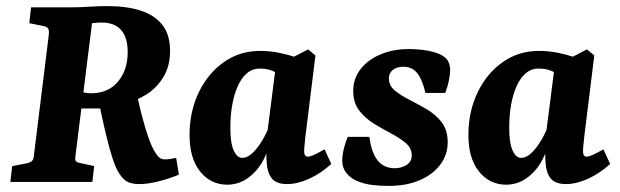

<svg xmlns="http://www.w3.org/2000/svg" viewBox="-20 -597 2035 630"><path d="M14 0 20 -52 67 -61Q78 -63 84 -68Q90 -73 91 -85L140 -482Q142 -499 137 -504.5Q132 -510 120 -512L76 -521L82 -573H217Q243 -573 273 -575Q303 -577 332 -577Q396 -577 442 -562Q488 -547 513 -515Q538 -483 538 -430Q538 -380 516 -344Q494 -308 459.5 -286.5Q425 -265 385 -256L345 -241H235L242 -298Q250 -294 261 -292.5Q272 -291 279 -291Q335 -291 367 -329Q399 -367 399 -426Q399 -458 389.5 -479.5Q380 -501 361 -512Q342 -523 314 -523Q307 -523 298.5 -522.5Q290 -522 282 -521L227 -81Q226 -71 229.5 -67.5Q233 -64 243 -62L289 -52L283 0ZM437 7Q404 7 387.5 -8Q371 -23 360 -49Q350 -72 340.5 -106.5Q331 -141 322 -180Q313 -219 306 -255L431 -279Q442 -227 457 -177Q472 -127 485 -104Q494 -88 501.5 -81Q509 -74 522 -74Q536 -74 558 -79L567 -24Q539 -12 502.5 -2.5Q466 7 437 7Z M726 9Q671 9 636 -35Q601 -79 602 -159Q603 -234 633 -295.5Q663 -357 715 -393.5Q767 -430 834 -430Q866 -430 897 -423.5Q928 -417 951 -409L915 -340Q896 -354 877.5 -363Q859 -372 833 -372Q808 -372 790 -356.5Q772 -341 760 -314Q748 -287 742 -253Q736 -219 736 -182Q735 -132 746 -105.5Q757 -79 775 -79Q788 -79 801.5 -89Q815 -99 830 -120Q845 -141 859 -172L874 -165Q859 -79 818.5 -35Q778 9 726 9ZM922 7Q887 7 872 -11.5Q857 -30 855 -65Q854 -78 854 -100Q854 -122 854 -137L885 -380L991 -435L1015 -415L982 -148Q981 -136 979.5 -122.5Q978 -109 978 -101Q978 -83 990 -83Q997 -83 1009.5 -88.5Q1022 -94 1045 -107L1067 -59Q1033 -28 994.5 -10.5Q956 7 922 7Z M1256 13Q1228 13 1202 10Q1176 7 1152 -3Q1129 -13 1116 -30Q1103 -47 1103 -69Q1103 -89 1109 -112Q1115 -135 1121 -148H1192Q1198 -99 1218 -72Q1238 -45 1276 -45Q1296 -45 1313.5 -55.5Q1331 -66 1331 -87Q1331 -111 1311.5 -127.5Q1292 -144 1263.5 -159Q1235 -174 1206.5 -191.5Q1178 -209 1158.5 -234.5Q1139 -260 1139 -299Q1139 -339 1163 -370Q1187 -401 1228.5 -418.5Q1270 -436 1321 -436Q1350 -436 1376 -432Q1402 -428 1421 -420Q1443 -410 1450 -397Q1457 -384 1457 -367Q1457 -353 1453 -333Q1449 -313 1441 -292H1376Q1366 -335 1349.5 -356.5Q1333 -378 1303 -378Q1282 -378 1269 -367.5Q1256 -357 1256 -340Q1256 -316 1275.5 -300Q1295 -284 1323.5 -269.5Q1352 -255 1381 -238Q1410 -221 1429.5 -195.5Q1449 -170 1449 -130Q1449 -89 1424.5 -56.5Q1400 -24 1356.5 -5.5Q1313 13 1256 13Z M1641 9Q1586 9 1551 -35Q1516 -79 1517 -159Q1518 -234 1548 -295.5Q1578 -357 1630 -393.5Q1682 -430 1749 -430Q1781 -430 1812 -423.5Q1843 -417 1866 -409L1830 -340Q1811 -354 1792.5 -363Q1774 -372 1748 -372Q1723 -372 1705 -356.5Q1687 -341 1675 -314Q1663 -287 1657 -253Q1651 -219 1651 -182Q1650 -132 1661 -105.5Q1672 -79 1690 -79Q1703 -79 1716.5 -89Q1730 -99 1745 -120Q1760 -141 1774 -172L1789 -165Q1774 -79 1733.5 -35Q1693 9 1641 9ZM1837 7Q1802 7 1787 -11.5Q1772 -30 1770 -65Q1769 -78 1769 -100Q1769 -122 1769 -137L1800 -380L1906 -435L1930 -415L1897 -148Q1896 -136 1894.5 -122.5Q1893 -109 1893 -101Q1893 -83 1905 -83Q1912 -83 1924.5 -88.5Q1937 -94 1960 -107L1982 -59Q1948 -28 1909.5 -10.5Q1871 7 1837 7Z"/></svg>

Font: Rasa
Style: Bold Italic
Weight: 700
Italic angle: -7.10001°
Designer: Anna Giedrys (Yrsa+Rasa design), David Brezina (Yrsa art-direction, Rasa art-direction, design)
Foundry: Rosetta Type Foundry
Version: Version 2.004